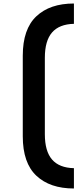

<svg xmlns="http://www.w3.org/2000/svg" viewBox="-20 -828 462 1096"><path d="M110 -510Q110 -662 187.5 -735Q265 -808 402 -808V-692Q318 -690 277 -642.5Q236 -595 236 -498V-62Q236 35 277 82.5Q318 130 402 132V248Q265 248 187.5 175Q110 102 110 -50Z"/></svg>

Font: Space Grotesk Variable
Style: Regular
Weight: 400
Designer: Florian Karsten (Space Grotesk), Colophon Foundry (Space Mono)
Foundry: Florian Karsten
Version: Version 1.106